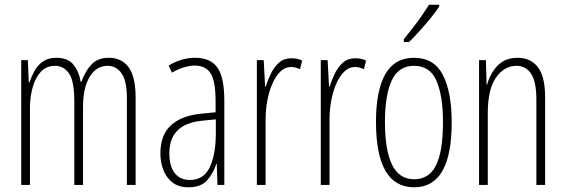

<svg xmlns="http://www.w3.org/2000/svg" viewBox="-20 -784 2399 814"><path d="M442 -539Q496 -539 525.5 -498.5Q555 -458 555 -371V0H518V-367Q518 -442 495 -473.5Q472 -505 437 -505Q388 -505 360 -458Q332 -411 332 -332V0H295V-354Q295 -442 272 -473.5Q249 -505 214 -505Q176 -505 152.5 -479Q129 -453 118 -412Q107 -371 107 -326V0H70V-529H98L102 -435H105Q113 -459 126 -483Q139 -507 161.5 -523Q184 -539 219 -539Q269 -539 292.5 -508.5Q316 -478 322 -437H325Q341 -482 367.5 -510.5Q394 -539 442 -539Z M807 -539Q873 -539 902 -497Q931 -455 931 -359V0H902L899 -89H897Q885 -51 859 -20.5Q833 10 779 10Q737 10 711 -10.5Q685 -31 672.5 -63.5Q660 -96 660 -133Q660 -212 705 -253Q750 -294 833 -302L894 -308V-356Q894 -440 873 -473Q852 -506 805 -506Q786 -506 761.5 -499Q737 -492 709 -476L695 -506Q749 -539 807 -539ZM835 -272Q698 -258 698 -134Q698 -79 721 -50Q744 -21 785 -21Q844 -21 869.5 -75.5Q895 -130 895 -218V-278Z M1215 -537Q1225 -537 1237.5 -535Q1250 -533 1261 -527L1252 -491Q1245 -494 1235 -497Q1225 -500 1214 -500Q1188 -500 1168 -480Q1148 -460 1134 -427.5Q1120 -395 1113 -355.5Q1106 -316 1106 -278V0H1069V-529H1098L1104 -416H1106Q1115 -444 1128.5 -472Q1142 -500 1163 -518.5Q1184 -537 1215 -537Z M1486 -537Q1496 -537 1508.5 -535Q1521 -533 1532 -527L1523 -491Q1516 -494 1506 -497Q1496 -500 1485 -500Q1459 -500 1439 -480Q1419 -460 1405 -427.5Q1391 -395 1384 -355.5Q1377 -316 1377 -278V0H1340V-529H1369L1375 -416H1377Q1386 -444 1399.5 -472Q1413 -500 1434 -518.5Q1455 -537 1486 -537Z M1895 -265Q1895 10 1736 10Q1574 10 1574 -267Q1574 -400 1613.5 -469.5Q1653 -539 1735 -539Q1820 -539 1857.5 -466.5Q1895 -394 1895 -265ZM1612 -267Q1612 -148 1642 -86Q1672 -24 1736 -24Q1799 -24 1828.5 -83Q1858 -142 1858 -266Q1858 -378 1830.5 -441.5Q1803 -505 1735 -505Q1670 -505 1641 -443.5Q1612 -382 1612 -267ZM1842 -756Q1826 -732 1803.5 -704.5Q1781 -677 1757 -650.5Q1733 -624 1714 -606H1692V-618Q1725 -658 1750 -692Q1775 -726 1799 -764H1842Z M2174 -539Q2230 -539 2260.5 -499Q2291 -459 2291 -373V0H2254V-362Q2254 -438 2231.5 -471.5Q2209 -505 2170 -505Q2118 -505 2083 -455.5Q2048 -406 2048 -305V0H2011V-529H2040L2043 -425H2045Q2053 -454 2069 -480Q2085 -506 2110.5 -522.5Q2136 -539 2174 -539Z"/></svg>

Font: Noto Sans Arabic ExtCond ExtLt
Style: Regular
Weight: 200
Width: 2
Designer: Monotype Design Team, Nadine Chahine, Nizar Qandah and Khaled Hosny
Foundry: Monotype Imaging Inc.
Version: Version 2.012; ttfautohint (v1.8.4.7-5d5b)